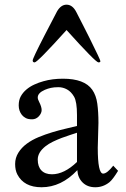

<svg xmlns="http://www.w3.org/2000/svg" viewBox="-20 -787 535 817"><path d="M201.2 -45.4Q252.9 -45.4 307.6 -97.7V-222.2Q294.9 -217.8 277.8 -212.4Q260.7 -207 242.2 -200Q223.6 -192.9 205.3 -184.1Q187 -175.3 172.9 -164.1Q140.6 -138.2 140.6 -108.2Q140.6 -78.1 156.2 -61.8Q171.9 -45.4 201.2 -45.4ZM309.1 -63Q240.7 9.8 156.7 9.8Q82 9.8 53.7 -44.9Q44.4 -63 44.4 -89.1Q44.4 -115.2 58.1 -137.2Q71.8 -159.2 94 -175.5Q116.2 -191.9 144.5 -203.6Q172.9 -215.3 202.1 -224.1Q231.4 -232.9 259 -239.3Q286.6 -245.6 307.6 -251V-297.4Q307.6 -354 295.2 -375.5Q282.7 -397 265.1 -406.5Q247.6 -416 228.8 -416Q210 -416 196.8 -413.1Q183.6 -410.2 170.9 -404.8Q140.6 -391.6 140.6 -372.1Q140.6 -364.3 146.5 -353.5Q157.2 -332.5 157.2 -318.8Q157.2 -305.2 145.3 -292.2Q133.3 -279.3 116.7 -279.3Q100.1 -279.3 90.1 -284.4Q80.1 -289.6 73.2 -297.9Q59.6 -315.4 59.6 -338.4Q59.6 -361.3 68.6 -377.4Q77.6 -393.6 92.3 -406Q106.9 -418.5 126 -427.2Q145 -436 165 -441.4Q202.6 -452.1 248 -452.1Q293.5 -452.1 324.7 -440.4Q356 -428.7 372.6 -405Q389.2 -381.3 394 -346.2Q398.9 -311 398.9 -264.2L396 -158.2Q396 -48.3 418.9 -48.3Q435.5 -48.3 461.9 -82L482.4 -60.1Q460 -23.4 445.8 -11.7Q418.9 9.8 385.5 9.8Q352.1 9.8 331.5 -10.5Q311 -30.8 309.1 -63ZM398.9 -521.5Q387.2 -521.5 263.2 -659.2Q139.2 -521.5 127.4 -521.5Q119.1 -521.5 119.1 -529.8Q119.1 -538.6 168.7 -634.8Q218.3 -731 223.1 -739.3Q239.7 -767.1 263.2 -767.1Q288.6 -767.1 304.7 -735.8Q307.1 -730.5 315.9 -713.9Q324.7 -697.3 335.9 -674.8L359.9 -627.4Q407.2 -532.2 407.2 -526.9Q407.2 -521.5 398.9 -521.5Z"/></svg>

Font: RadleyRegular
Style: Regular
Weight: 400
Designer: vernon adams
Foundry: vernon adams
Version: Version 1.000;PS 001.001;hotconv 1.0.56